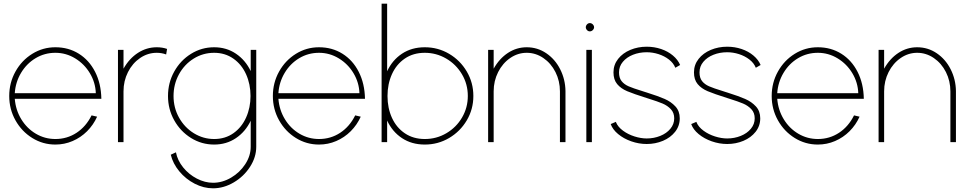

<svg xmlns="http://www.w3.org/2000/svg" viewBox="-20 -770 5248 1040"><path d="M280 13Q212 13 154.8 -22.5Q97.5 -58 63.8 -118.2Q30 -178.5 30 -250Q30 -322 63.8 -382.5Q97.5 -443 154.8 -478.5Q212 -514 280 -514Q351 -514 407 -479Q463 -444 495.2 -380.8Q527.5 -317.5 529 -235H60Q65 -173.5 95.5 -123.8Q126 -74 174.5 -45.5Q223 -17 280 -17Q343.5 -17 394.8 -50.8Q446 -84.5 476 -145L506 -138Q486 -93.5 451.8 -59.2Q417.5 -25 373.2 -6Q329 13 280 13ZM499 -265Q497 -323 467 -373.2Q437 -423.5 387.2 -453.8Q337.5 -484 280 -484Q221.5 -484 172.8 -454.8Q124 -425.5 94 -375.2Q64 -325 60 -265Z M880 -475Q856 -484 829 -484Q780.5 -484 739 -455.8Q697.5 -427.5 673.2 -379.5Q649 -331.5 649 -275V0H619V-500H649V-398Q680 -453 727 -483.5Q774 -514 829 -514Q844 -514 858.2 -511.8Q872.5 -509.5 885 -505Z M1368 -500V25Q1368 81.5 1334.2 133.8Q1300.5 186 1246.2 218Q1192 250 1134 250Q1083 250 1034.5 225Q986 200 951.2 158Q916.5 116 905 68L933 55Q941.5 99 972.2 137Q1003 175 1046.5 197.5Q1090 220 1134 220Q1184.5 220 1231.8 192.2Q1279 164.5 1308.5 119.2Q1338 74 1338 25V-116Q1309.5 -56.5 1258 -21.8Q1206.5 13 1140 13Q1072 13 1014.8 -22.5Q957.5 -58 923.8 -118.2Q890 -178.5 890 -250Q890 -322 923.8 -382.5Q957.5 -443 1014.8 -478.5Q1072 -514 1140 -514Q1206.5 -514 1258 -479.2Q1309.5 -444.5 1338 -385V-500ZM1140 -17Q1200 -17 1244.8 -48.8Q1289.5 -80.5 1313.2 -133.8Q1337 -187 1337 -250Q1337 -314 1313 -367.5Q1289 -421 1244 -452.5Q1199 -484 1140 -484Q1079.5 -484 1029 -452.5Q978.5 -421 949.2 -367.2Q920 -313.5 920 -250Q920 -186 949.8 -132.8Q979.5 -79.5 1030.2 -48.2Q1081 -17 1140 -17Z M1708 13Q1640 13 1582.8 -22.5Q1525.5 -58 1491.8 -118.2Q1458 -178.5 1458 -250Q1458 -322 1491.8 -382.5Q1525.5 -443 1582.8 -478.5Q1640 -514 1708 -514Q1779 -514 1835 -479Q1891 -444 1923.2 -380.8Q1955.5 -317.5 1957 -235H1488Q1493 -173.5 1523.5 -123.8Q1554 -74 1602.5 -45.5Q1651 -17 1708 -17Q1771.5 -17 1822.8 -50.8Q1874 -84.5 1904 -145L1934 -138Q1914 -93.5 1879.8 -59.2Q1845.5 -25 1801.2 -6Q1757 13 1708 13ZM1927 -265Q1925 -323 1895 -373.2Q1865 -423.5 1815.2 -453.8Q1765.5 -484 1708 -484Q1649.5 -484 1600.8 -454.8Q1552 -425.5 1522 -375.2Q1492 -325 1488 -265Z M2281 -514Q2352.5 -514 2412.8 -478.5Q2473 -443 2508.5 -382.5Q2544 -322 2544 -250Q2544 -178.5 2508.5 -118.2Q2473 -58 2412.8 -22.5Q2352.5 13 2281 13Q2210 13 2157.5 -21.8Q2105 -56.5 2077 -117V0H2047V-750H2077V-384Q2105 -444.5 2157.5 -479.2Q2210 -514 2281 -514ZM2281 -17Q2344.5 -17 2398 -48.5Q2451.5 -80 2482.8 -133.5Q2514 -187 2514 -250Q2514 -314.5 2482 -368.2Q2450 -422 2396.5 -453Q2343 -484 2281 -484Q2218.5 -484 2172.8 -452.8Q2127 -421.5 2103 -368.2Q2079 -315 2079 -250Q2079 -184.5 2103.2 -131.5Q2127.5 -78.5 2173.2 -47.8Q2219 -17 2281 -17Z M3043 0H3013V-275Q3013 -331.5 2988.8 -379.5Q2964.5 -427.5 2923 -455.8Q2881.5 -484 2833 -484Q2785 -484 2743.8 -455.8Q2702.5 -427.5 2678.2 -379.5Q2654 -331.5 2654 -275V0H2624V-500H2654V-398Q2685 -453 2731.5 -483.5Q2778 -514 2833 -514Q2891.5 -514 2939.2 -481.5Q2987 -449 3014.5 -394.5Q3042 -340 3043 -277Z M3186 -500V0H3156V-500ZM3175 -600Q3169 -600 3164 -603.2Q3159 -606.5 3156 -611.8Q3153 -617 3153 -622Q3153 -628 3156 -633.2Q3159 -638.5 3164 -641.8Q3169 -645 3175 -645Q3181 -645 3186.2 -641.8Q3191.5 -638.5 3194.8 -633.2Q3198 -628 3198 -622Q3198 -617 3194.8 -611.8Q3191.5 -606.5 3186.2 -603.2Q3181 -600 3175 -600Z M3483 10Q3440.5 10 3399.2 -4.5Q3358 -19 3328.2 -43.8Q3298.5 -68.5 3288 -98L3316 -110Q3316.5 -109.5 3316.8 -108.8Q3317 -108 3317 -107Q3327.5 -82 3354.8 -62Q3382 -42 3416.8 -31Q3451.5 -20 3483 -20Q3522 -20 3556.2 -33.8Q3590.5 -47.5 3611.2 -72.5Q3632 -97.5 3632 -129Q3632 -159 3613.8 -178.5Q3595.5 -198 3568.8 -209.2Q3542 -220.5 3495.5 -235Q3492.5 -236 3489.2 -237Q3486 -238 3483 -239Q3411.5 -261.5 3377.2 -276Q3343 -290.5 3323 -314.5Q3303 -338.5 3303 -378Q3303 -419 3328 -450.8Q3353 -482.5 3394.2 -499.8Q3435.5 -517 3483 -517Q3524 -517 3561 -504.5Q3598 -492 3625 -469.2Q3652 -446.5 3664 -418L3638 -403Q3628 -428.5 3603.5 -447.5Q3579 -466.5 3547 -476.8Q3515 -487 3483 -487Q3443 -487 3408.8 -473.5Q3374.5 -460 3353.8 -435.2Q3333 -410.5 3333 -378Q3333 -348 3347 -330.5Q3361 -313 3385 -302.5Q3409 -292 3458 -277Q3464 -275 3470.2 -273Q3476.5 -271 3483 -269Q3545 -249.5 3580 -234.2Q3615 -219 3638.5 -193.5Q3662 -168 3662 -129Q3662 -88 3637 -56.2Q3612 -24.5 3571 -7.2Q3530 10 3483 10Z M3919 10Q3876.5 10 3835.2 -4.5Q3794 -19 3764.2 -43.8Q3734.5 -68.5 3724 -98L3752 -110Q3752.5 -109.5 3752.8 -108.8Q3753 -108 3753 -107Q3763.5 -82 3790.8 -62Q3818 -42 3852.8 -31Q3887.5 -20 3919 -20Q3958 -20 3992.2 -33.8Q4026.5 -47.5 4047.2 -72.5Q4068 -97.5 4068 -129Q4068 -159 4049.8 -178.5Q4031.5 -198 4004.8 -209.2Q3978 -220.5 3931.5 -235Q3928.5 -236 3925.2 -237Q3922 -238 3919 -239Q3847.5 -261.5 3813.2 -276Q3779 -290.5 3759 -314.5Q3739 -338.5 3739 -378Q3739 -419 3764 -450.8Q3789 -482.5 3830.2 -499.8Q3871.5 -517 3919 -517Q3960 -517 3997 -504.5Q4034 -492 4061 -469.2Q4088 -446.5 4100 -418L4074 -403Q4064 -428.5 4039.5 -447.5Q4015 -466.5 3983 -476.8Q3951 -487 3919 -487Q3879 -487 3844.8 -473.5Q3810.5 -460 3789.8 -435.2Q3769 -410.5 3769 -378Q3769 -348 3783 -330.5Q3797 -313 3821 -302.5Q3845 -292 3894 -277Q3900 -275 3906.2 -273Q3912.5 -271 3919 -269Q3981 -249.5 4016 -234.2Q4051 -219 4074.5 -193.5Q4098 -168 4098 -129Q4098 -88 4073 -56.2Q4048 -24.5 4007 -7.2Q3966 10 3919 10Z M4410 13Q4342 13 4284.8 -22.5Q4227.5 -58 4193.8 -118.2Q4160 -178.5 4160 -250Q4160 -322 4193.8 -382.5Q4227.5 -443 4284.8 -478.5Q4342 -514 4410 -514Q4481 -514 4537 -479Q4593 -444 4625.2 -380.8Q4657.5 -317.5 4659 -235H4190Q4195 -173.5 4225.5 -123.8Q4256 -74 4304.5 -45.5Q4353 -17 4410 -17Q4473.5 -17 4524.8 -50.8Q4576 -84.5 4606 -145L4636 -138Q4616 -93.5 4581.8 -59.2Q4547.5 -25 4503.2 -6Q4459 13 4410 13ZM4629 -265Q4627 -323 4597 -373.2Q4567 -423.5 4517.2 -453.8Q4467.5 -484 4410 -484Q4351.5 -484 4302.8 -454.8Q4254 -425.5 4224 -375.2Q4194 -325 4190 -265Z M5158 0H5128V-275Q5128 -331.5 5103.8 -379.5Q5079.5 -427.5 5038 -455.8Q4996.5 -484 4948 -484Q4900 -484 4858.8 -455.8Q4817.5 -427.5 4793.2 -379.5Q4769 -331.5 4769 -275V0H4739V-500H4769V-398Q4800 -453 4846.5 -483.5Q4893 -514 4948 -514Q5006.5 -514 5054.2 -481.5Q5102 -449 5129.5 -394.5Q5157 -340 5158 -277Z"/></svg>

Font: Urbanist
Style: Regular
Weight: 400
Designer: Corey Hu
Foundry: Corey Hu
Version: Version 1.2; befe77262ef67d88f1d94aa3d2e49ef1327b4483